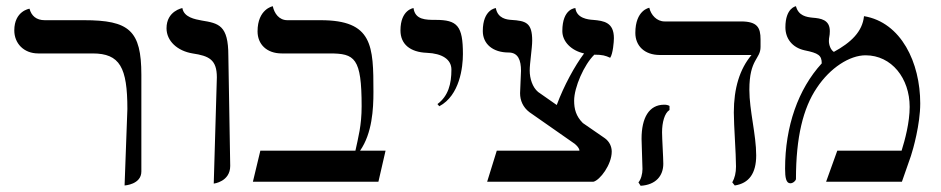

<svg xmlns="http://www.w3.org/2000/svg" viewBox="-20 -585 3030 618"><path d="M381 12C381 12 435 9 435 -33V-344C435 -487 396 -520 250 -520H124C97 -520 81 -534 75 -557C75 -557 26 -550 26 -487C26 -446 56 -413 103 -413H278C366 -413 390 -368 390 -234Z M668 6C668 6 721 0 721 -51L715 -406C715 -504 684 -510 629 -519C608 -523 572 -529 567 -559C567 -559 516 -550 516 -494C516 -453 551 -421 600 -413C653 -405 678 -393 678 -336Z M1012 -520H905C878 -520 863 -542 858 -565C858 -565 809 -556 809 -484C809 -443 838 -413 887 -413H1041C1122 -413 1144 -399 1144 -243C1144 -181 1133 -142 1124 -100H818L794 0H1198L1221 -100H1139C1178 -156 1182 -234 1182 -289C1182 -438 1180 -520 1012 -520Z M1394 -243C1460 -278 1470 -369 1470 -411C1470 -502 1452 -521 1382 -521C1351 -521 1316 -521 1311 -559C1311 -559 1269 -554 1269 -487C1269 -443 1300 -417 1354 -415C1403 -413 1433 -394 1433 -361C1433 -315 1423 -276 1388 -250Z M1856 -189C1834 -211 1828 -234 1828 -261C1828 -304 1860 -377 1893 -409C1919 -409 1929 -406 1944 -399C1953 -412 1956 -451 1956 -462C1956 -513 1924 -518 1889 -521C1873 -522 1836 -526 1832 -559C1832 -559 1790 -558 1790 -485C1790 -451 1819 -422 1860 -413C1830 -373 1795 -309 1772 -247L1712 -289C1694 -304 1685 -332 1685 -358C1685 -381 1693 -431 1693 -454C1693 -512 1673 -518 1625 -521C1612 -522 1582 -525 1576 -559C1576 -559 1534 -555 1534 -485C1534 -443 1567 -416 1617 -416C1648 -416 1657 -391 1657 -357L1654 -285C1654 -262 1663 -240 1684 -224L1830 -122C1837 -116 1845 -108 1845 -100H1579L1548 0H1890C1911 -5 1949 -55 1949 -97C1949 -113 1942 -129 1927 -140Z M2392 -296C2392 -396 2428 -394 2428 -434V-458C2428 -496 2418 -516 2365 -516H2119C2094 -516 2075 -537 2070 -560C2070 -560 2025 -553 2025 -479C2025 -438 2054 -408 2104 -408H2399C2361 -363 2342 -301 2342 -223C2342 -181 2349 -91 2349 -49C2349 -29 2345 -12 2337 2L2345 12C2391 5 2414 -27 2414 -85C2414 -151 2392 -230 2392 -296ZM2111 -159C2111 -191 2119 -221 2135 -231V-244C2130 -247 2124 -248 2118 -248C2069 -248 2045 -206 2045 -138C2045 -119 2048 -59 2048 -41C2048 -25 2043 -7 2035 2L2042 13C2091 10 2115 -19 2115 -58C2115 -77 2111 -140 2111 -159Z M2761 -533C2756 -483 2719 -448 2664 -418C2654 -424 2648 -440 2648 -453C2648 -466 2651 -468 2651 -485C2651 -522 2621 -526 2596 -528C2576 -530 2550 -534 2542 -565C2542 -565 2508 -560 2508 -497C2508 -462 2529 -432 2570 -423C2614 -414 2625 -407 2625 -381C2549 -298 2507 -178 2507 -42C2507 -14 2510 5 2524 5C2533 5 2542 -4 2542 -9C2542 -143 2565 -237 2609 -302C2652 -367 2715 -407 2766 -407C2850 -407 2908 -333 2908 -241C2908 -191 2893 -135 2882 -100H2675L2639 0H2883L2912 -83C2919 -104 2942 -185 2942 -252C2942 -383 2881 -513 2761 -533Z"/></svg>

Font: Libertinus Math
Style: Regular
Weight: 400
Designer: Philipp H. Poll, Khaled Hosny
Foundry: Caleb Maclennan
Version: Version 7.050;RELEASE